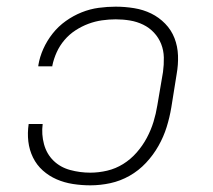

<svg xmlns="http://www.w3.org/2000/svg" viewBox="-20 -548 640 576"><path d="M251 8Q225 8 199 4Q173 0 150 -10Q127 -20 108.5 -36.5Q90 -53 79 -75.5Q68 -98 65 -123.5Q62 -149 66 -176H108Q104 -145 112 -115.5Q120 -86 140.5 -66Q161 -46 190.5 -38Q220 -30 251 -30Q276 -30 301.5 -36Q327 -42 349.5 -56Q372 -70 390 -90.5Q408 -111 420.5 -134.5Q433 -158 440.5 -182.5Q448 -207 452 -232L469 -332Q472 -354 471.5 -375.5Q471 -397 463.5 -416Q456 -435 442 -450Q428 -465 409.5 -474Q391 -483 370 -486.5Q349 -490 327 -490Q307 -490 286 -487Q265 -484 245 -476.5Q225 -469 206.5 -457Q188 -445 173.5 -428Q159 -411 150 -391Q141 -371 137 -351Q137 -350 137 -349.5Q137 -349 137 -349H95Q95 -349 95 -350Q95 -351 95 -352Q99 -377 110 -401.5Q121 -426 138 -447.5Q155 -469 177.5 -485Q200 -501 225 -511Q250 -521 276 -524.5Q302 -528 327 -528Q355 -528 382.5 -523.5Q410 -519 433.5 -507.5Q457 -496 475.5 -477Q494 -458 503.5 -433.5Q513 -409 514 -381.5Q515 -354 510 -326L494 -226Q489 -196 480 -167Q471 -138 455.5 -110.5Q440 -83 418 -59.5Q396 -36 368.5 -20.5Q341 -5 311 1.5Q281 8 251 8Z"/></svg>

Font: Iosevka SS04 XLt Ex
Style: Italic
Weight: 200
Width: 7
Italic angle: -9°
Monospace: yes
Designer: Belleve Invis
Foundry: Belleve Invis
Version: Version 19.0.0; ttfautohint (v1.8.4)